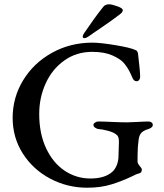

<svg xmlns="http://www.w3.org/2000/svg" viewBox="-20 -862 766 896"><path d="M39 -312Q39 -407 88 -487.5Q137 -568 222.5 -615.5Q308 -663 411 -663Q448 -663 517.5 -651.5Q587 -640 611 -629Q617 -627 619.5 -623.5Q622 -620 624 -613Q634 -529 634 -503Q634 -495 629.5 -489Q625 -483 619 -483Q609 -483 604 -489Q599 -495 594 -508Q579 -544 557 -569Q540 -588 503 -604Q466 -620 410 -620Q337 -620 280.5 -580Q224 -540 193.5 -473.5Q163 -407 163 -330Q163 -239 195 -170.5Q227 -102 281.5 -65.5Q336 -29 402 -29Q470 -29 505 -61Q517 -72 525 -91.5Q533 -111 533 -134Q533 -154 534 -167L535 -201Q535 -226 524 -233Q512 -244 484.5 -251.5Q457 -259 438 -260Q431 -261 423.5 -266.5Q416 -272 416 -279Q416 -285 423.5 -290Q431 -295 437 -295Q461 -295 503 -293Q547 -291 573 -291Q590 -291 622 -293Q654 -295 674 -295Q680 -295 686.5 -291Q693 -287 693 -279Q693 -272 686.5 -267Q680 -262 673 -260Q650 -253 640 -242.5Q630 -232 627 -211Q622 -175 622 -136V-107Q622 -101 625.5 -96.5Q629 -92 630 -90Q632 -87 637 -81Q642 -75 642 -71Q642 -54 626 -52Q617 -50 598 -40Q550 -17 500 -1.5Q450 14 387 14Q294 14 214 -28.5Q134 -71 86.5 -145.5Q39 -220 39 -312ZM366 -691Q366 -698 373 -708Q424 -783 461 -829Q470 -842 490 -842Q505 -841 529.5 -832Q554 -823 553 -814Q552 -808 549 -804Q546 -800 538 -794Q507 -770 447 -729Q411 -705 395 -693Q382 -684 374 -684Q366 -684 366 -691Z"/></svg>

Font: EB Garamond Medium
Style: Regular
Weight: 500
Designer: Georg Duffner and Octavio Pardo
Foundry: Georg Duffner
Version: Version 1.000